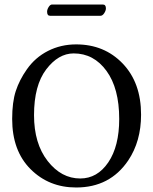

<svg xmlns="http://www.w3.org/2000/svg" viewBox="-20 -822 680 852"><path d="M426 -752H202Q189 -752 189 -770Q189 -780 196 -791Q203 -802 211 -802H436Q450 -802 450 -785Q450 -775 442.5 -763.5Q435 -752 426 -752ZM307 -585Q239 -585 185 -514Q131 -443 131 -311Q131 -185 191.5 -107.5Q252 -30 336 -30Q412 -30 460.5 -101.5Q509 -173 509 -294Q509 -430 452.5 -507.5Q396 -585 307 -585ZM606 -313Q606 -195 549 -110Q468 10 318 10Q197 10 115.5 -71.5Q34 -153 34 -294Q34 -369 50 -418Q66 -467 99 -514Q136 -567 193 -596Q250 -625 318 -625Q443 -625 524.5 -540Q606 -455 606 -313Z"/></svg>

Font: Libertinus Mono
Style: Regular
Weight: 400
Designer: Philipp H. Poll
Foundry: Khaled Hosny
Version: Version 6.7